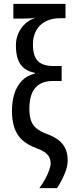

<svg xmlns="http://www.w3.org/2000/svg" viewBox="-20 -780 397 996"><path d="M42 -204.1Q42 -252 54.2 -292.2Q66.4 -332.5 92.8 -360.4Q119.1 -388.2 161.1 -398.4V-401.9Q127.9 -408.2 106 -425.3Q84 -442.4 73.2 -471.7Q62.5 -501 62.5 -543.9Q62.5 -579.6 75.9 -608.9Q89.4 -638.2 112.8 -658.7Q136.2 -679.2 164.6 -688Q151.4 -686 139.6 -685.1Q127.9 -684.1 116.9 -683.8Q106 -683.6 94.2 -683.6H49.3V-759.8H319.8V-685.5H291.5Q259.8 -685.5 233.6 -676.3Q207.5 -667 189 -649.2Q170.4 -631.3 160.6 -606.2Q150.9 -581.1 150.9 -549.3Q150.9 -489.7 176.3 -463.6Q201.7 -437.5 257.3 -437.5H299.8V-359.9H252.9Q214.4 -359.9 187.5 -344.5Q160.6 -329.1 146.5 -297.6Q132.3 -266.1 132.3 -216.8Q132.3 -180.2 140.6 -155.5Q148.9 -130.9 168.9 -114.3Q189 -97.7 224.6 -84.5Q260.3 -71.3 283.9 -53Q307.6 -34.7 319.3 -9Q331.1 16.6 331.1 51.8Q331.1 85.4 314.2 124.3Q297.4 163.1 275.9 195.8H184.1Q201.2 172.9 214.4 148.7Q227.5 124.5 235.1 103.3Q242.7 82 242.7 68.4Q242.7 49.3 235.1 34.9Q227.5 20.5 210.9 9Q194.3 -2.4 167 -12.2Q122.1 -28.8 94.7 -54.2Q67.4 -79.6 54.7 -116.9Q42 -154.3 42 -204.1Z"/></svg>

Font: Open Sans Condensed Medium
Style: Regular
Weight: 500
Width: 3
Designer: Monotype Design Team
Foundry: Monotype Imaging Inc.
Version: Version 3.000